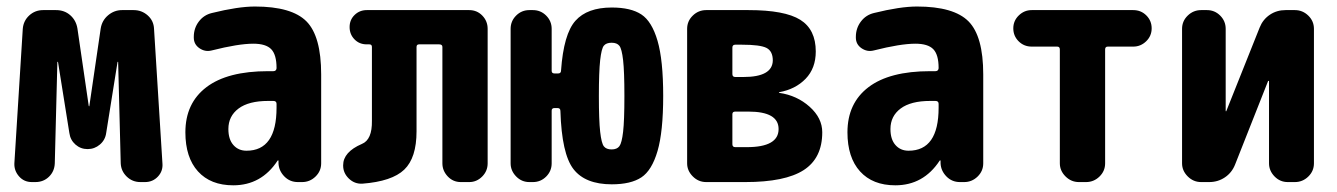

<svg xmlns="http://www.w3.org/2000/svg" viewBox="-20 -550 4040 580"><path d="M470.7 -56.6Q472.7 -33.2 457 -16.6Q441.4 0 418 0H404.3Q379.9 0 362.8 -16.6Q345.7 -33.2 344.7 -56.6L336.9 -362.3Q336.9 -363.3 335.9 -363.3Q335 -363.3 335 -362.3L300.8 -148.4Q297.9 -127 281.7 -113.3Q265.6 -99.6 244.6 -99.6Q223.6 -99.6 208 -113.3Q192.4 -127 189.5 -148.4L155.3 -362.3Q155.3 -363.3 154.3 -363.3Q153.3 -363.3 153.3 -362.3L145.5 -56.6Q144.5 -32.2 127.9 -16.1Q111.3 0 86.9 0H76.2Q52.7 0 37.6 -17.1Q22.5 -34.2 23.4 -56.6L48.8 -462.9Q50.8 -487.3 68.4 -503.4Q85.9 -519.5 110.4 -519.5H149.4Q174.8 -519.5 192.4 -503.9Q210 -488.3 213.9 -463.9L248 -230.5Q248 -229.5 249 -229Q250 -228.5 250 -230.5L284.2 -463.9Q288.1 -488.3 306.6 -503.9Q325.2 -519.5 348.6 -519.5H383.8Q408.2 -519.5 426.3 -503.4Q444.3 -487.3 445.3 -462.9Z M815.4 -224.6V-236.3Q815.4 -245.1 805.7 -245.1H790Q731.4 -245.1 700.7 -222.2Q669.9 -199.2 669.9 -160.2Q669.9 -128.9 685.1 -111.8Q700.2 -94.7 724.6 -94.7Q815.4 -94.7 815.4 -224.6ZM750 -530.3Q861.3 -530.3 905.8 -485.4Q950.2 -440.4 950.2 -325.2V-56.6Q950.2 -33.2 933.1 -16.6Q916 0 892.6 0H879.9Q855.5 0 838.9 -17.1Q822.3 -34.2 821.3 -56.6V-64.5Q821.3 -65.4 820.3 -65.4Q818.4 -65.4 818.4 -64.5Q769.5 9.8 684.6 9.8Q616.2 9.8 578.1 -32.2Q540 -74.2 540 -150.4Q540 -238.3 603.5 -286.6Q667 -335 790 -335H805.7Q814.5 -335 815.4 -343.8V-344.7Q815.4 -384.8 799.3 -401.4Q783.2 -418 745.1 -418Q700.2 -418 619.1 -397.5Q599.6 -392.6 582.5 -404.3Q565.4 -416 565.4 -436.5V-438.5Q565.4 -464.8 580.6 -484.9Q595.7 -504.9 620.1 -510.7Q699.2 -530.3 750 -530.3Z M1397.5 -519.5Q1420.9 -519.5 1437 -502.9Q1453.1 -486.3 1453.1 -462.9V-56.6Q1453.1 -33.2 1436.5 -16.6Q1419.9 0 1397.5 0H1372.1Q1348.6 0 1332.5 -17.1Q1316.4 -34.2 1316.4 -56.6V-408.2Q1316.4 -416 1306.6 -416H1246.1Q1238.3 -416 1238.3 -408.2V-153.3Q1238.3 -73.2 1201.2 -37.6Q1164.1 -2 1074.2 4.9Q1050.8 5.9 1033.7 -10.7Q1016.6 -27.3 1016.6 -49.8V-50.8Q1016.6 -90.8 1073.2 -115.2Q1104.5 -127.9 1103.5 -185.5V-408.2Q1103.5 -416 1095.7 -416H1087.9Q1065.4 -416 1050.8 -431.2Q1036.1 -446.3 1036.1 -468.3Q1036.1 -490.2 1051.3 -504.9Q1066.4 -519.5 1087.9 -519.5Z M1804.2 -107.9Q1811.5 -98.6 1827.6 -98.6Q1843.8 -98.6 1851.1 -108.4Q1858.4 -118.2 1862.3 -151.9Q1866.2 -185.5 1866.2 -259.8Q1866.2 -334 1862.3 -368.2Q1858.4 -402.3 1851.1 -411.6Q1843.8 -420.9 1827.6 -420.9Q1811.5 -420.9 1804.2 -412.1Q1796.9 -403.3 1793 -368.2Q1789.1 -333 1789.1 -259.8Q1789.1 -186.5 1793 -151.9Q1796.9 -117.2 1804.2 -107.9ZM1828.1 -527.3Q1885.7 -527.3 1917.5 -506.3Q1949.2 -485.4 1966.3 -426.8Q1983.4 -368.2 1983.4 -260.3Q1983.4 -152.3 1966.3 -93.8Q1949.2 -35.2 1917.5 -14.2Q1885.7 6.8 1828.1 6.8Q1748 6.8 1712.4 -39.1Q1676.8 -85 1672.9 -214.8Q1672.9 -223.6 1664.1 -223.6H1655.3Q1646.5 -223.6 1646.5 -215.8V-56.6Q1646.5 -33.2 1629.9 -16.6Q1613.3 0 1589.8 0H1579.1Q1555.7 0 1539.1 -17.1Q1522.5 -34.2 1522.5 -56.6V-462.9Q1522.5 -486.3 1539.1 -502.9Q1555.7 -519.5 1579.1 -519.5H1589.8Q1613.3 -519.5 1629.9 -502.9Q1646.5 -486.3 1646.5 -462.9V-335.9Q1646.5 -328.1 1655.3 -328.1H1666Q1674.8 -328.1 1674.8 -336.9Q1682.6 -447.3 1718.3 -487.3Q1753.9 -527.3 1828.1 -527.3Z M2236.3 -105.5Q2332 -105.5 2332 -160.2Q2332 -212.9 2241.2 -212.9H2201.2Q2192.4 -212.9 2192.4 -205.1V-114.3Q2192.4 -105.5 2201.2 -105.5ZM2192.4 -406.2V-326.2Q2192.4 -317.4 2201.2 -317.4H2225.6Q2313.5 -317.4 2314.5 -367.2Q2314.5 -395.5 2295.4 -405.3Q2276.4 -415 2220.7 -415H2201.2Q2192.4 -415 2192.4 -406.2ZM2334 -269.5Q2387.7 -261.7 2425.8 -227.5Q2463.9 -193.4 2463.9 -150.4Q2463.9 -72.3 2407.7 -36.1Q2351.6 0 2231.4 0H2192.4H2113.3Q2089.8 0 2072.8 -17.1Q2055.7 -34.2 2055.7 -56.6V-462.9Q2055.7 -486.3 2072.8 -502.9Q2089.8 -519.5 2113.3 -519.5H2241.2Q2350.6 -519.5 2397.5 -490.2Q2444.3 -460.9 2444.3 -394.5Q2444.3 -343.8 2413.6 -312Q2382.8 -280.3 2334 -271.5Q2333 -271.5 2333 -269.5Z M2815.4 -224.6V-236.3Q2815.4 -245.1 2805.7 -245.1H2790Q2731.4 -245.1 2700.7 -222.2Q2669.9 -199.2 2669.9 -160.2Q2669.9 -128.9 2685.1 -111.8Q2700.2 -94.7 2724.6 -94.7Q2815.4 -94.7 2815.4 -224.6ZM2750 -530.3Q2861.3 -530.3 2905.8 -485.4Q2950.2 -440.4 2950.2 -325.2V-56.6Q2950.2 -33.2 2933.1 -16.6Q2916 0 2892.6 0H2879.9Q2855.5 0 2838.9 -17.1Q2822.3 -34.2 2821.3 -56.6V-64.5Q2821.3 -65.4 2820.3 -65.4Q2818.4 -65.4 2818.4 -64.5Q2769.5 9.8 2684.6 9.8Q2616.2 9.8 2578.1 -32.2Q2540 -74.2 2540 -150.4Q2540 -238.3 2603.5 -286.6Q2667 -335 2790 -335H2805.7Q2814.5 -335 2815.4 -343.8V-344.7Q2815.4 -384.8 2799.3 -401.4Q2783.2 -418 2745.1 -418Q2700.2 -418 2619.1 -397.5Q2599.6 -392.6 2582.5 -404.3Q2565.4 -416 2565.4 -436.5V-438.5Q2565.4 -464.8 2580.6 -484.9Q2595.7 -504.9 2620.1 -510.7Q2699.2 -530.3 2750 -530.3Z M3403.3 -519.5Q3426.8 -519.5 3442.9 -503.4Q3459 -487.3 3459 -464.4Q3459 -441.4 3442.4 -425.3Q3425.8 -409.2 3403.3 -409.2H3326.2Q3318.4 -409.2 3318.4 -400.4V-56.6Q3318.4 -33.2 3301.3 -16.6Q3284.2 0 3260.7 0H3239.3Q3215.8 0 3198.7 -17.1Q3181.6 -34.2 3181.6 -56.6V-400.4Q3181.6 -409.2 3173.8 -409.2H3096.7Q3073.2 -409.2 3057.1 -425.3Q3041 -441.4 3041 -464.4Q3041 -487.3 3057.6 -503.4Q3074.2 -519.5 3096.7 -519.5Z M3891.6 -519.5Q3915 -519.5 3932.1 -502.9Q3949.2 -486.3 3949.2 -462.9V-56.6Q3949.2 -33.2 3932.1 -16.6Q3915 0 3891.6 0H3870.1Q3846.7 0 3830.1 -17.1Q3813.5 -34.2 3813.5 -56.6V-304.7Q3813.5 -305.7 3812 -305.7Q3810.5 -305.7 3810.5 -304.7L3710.9 -52.7Q3701.2 -28.3 3680.2 -14.2Q3659.2 0 3632.8 0H3608.4Q3585 0 3567.9 -17.1Q3550.8 -34.2 3550.8 -56.6V-462.9Q3550.8 -486.3 3567.9 -502.9Q3585 -519.5 3608.4 -519.5H3626Q3649.4 -519.5 3666 -502.9Q3682.6 -486.3 3682.6 -462.9V-214.8Q3682.6 -213.9 3683.6 -213.9Q3684.6 -213.9 3684.6 -214.8L3785.2 -466.8Q3794.9 -491.2 3815.9 -505.4Q3836.9 -519.5 3863.3 -519.5Z"/></svg>

Font: Rounded Mgen+ 2m bold
Style: Bold
Weight: 700
Designer: [Source Han Sans]
Ryoko NISHIZUKA  (kana & ideographs); Paul D. Hunt (Latin, Greek & Cyrillic); Wenlong ZHANG  (bopomofo
Version: Version 1.059.20150602